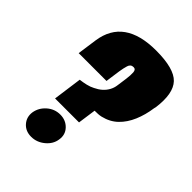

<svg xmlns="http://www.w3.org/2000/svg" viewBox="-181 -679 776 776"><g transform="rotate(45 207.0 -291.0)"><path d="M97 -167 114 -291Q131 -293 148 -297Q165 -301 178 -308Q195 -316 207.5 -327Q220 -338 228 -352.5Q236 -367 238 -384L244 -427Q247 -449 246 -465Q245 -481 232 -481Q216 -481 211 -464.5Q206 -448 203 -428L194 -364H35L47 -449Q68 -593 249 -593Q352 -593 387 -556Q422 -519 410 -430L408 -422Q402 -379 386.5 -342.5Q371 -306 345.5 -281.5Q320 -257 282 -248Q273 -246 264.5 -245.5Q256 -245 245 -245L234 -167ZM138 11Q106 11 87 -10.5Q68 -32 72 -62Q77 -93 101.5 -114.5Q126 -136 158 -136Q190 -136 210.5 -114.5Q231 -93 226 -62Q222 -32 196 -10.5Q170 11 138 11Z"/></g></svg>

Font: Alumni Sans Thin Black
Style: Italic
Weight: 900
Italic angle: -8°
Version: Version 1.016